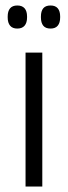

<svg xmlns="http://www.w3.org/2000/svg" viewBox="-20 -679 246 699"><path d="M73 0V-487.5H134V0ZM43 -575Q25.5 -575 16.8 -585.5Q8 -596 8 -615.5V-619Q8 -638.5 16.8 -648.8Q25.5 -659 43 -659Q60.5 -659 69.5 -648.8Q78.5 -638.5 78.5 -619V-615.5Q78.5 -596 69.5 -585.5Q60.5 -575 43 -575ZM164 -575Q146 -575 137.5 -585.5Q129 -596 129 -615.5V-619Q129 -638.5 137.5 -648.8Q146 -659 164 -659Q181.5 -659 190.2 -648.8Q199 -638.5 199 -619V-615.5Q199 -596 190.2 -585.5Q181.5 -575 164 -575Z"/></svg>

Font: Anek Gurmukhi Medium Light
Style: Regular
Weight: 300
Version: Version 1.003